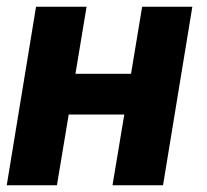

<svg xmlns="http://www.w3.org/2000/svg" viewBox="-20 -550 616 570"><path d="M0 0H149L184 -210H349L314 0H464L551 -530H402L369 -331H204L237 -530H87Z"/></svg>

Font: Iosevka Sparkle Heavy Oblique
Style: Regular
Weight: 900
Italic angle: -9°
Designer: Belleve Invis
Foundry: Belleve Invis
Version: Version 4.5.0; ttfautohint (v1.8.3)